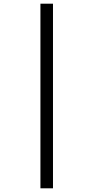

<svg xmlns="http://www.w3.org/2000/svg" viewBox="-20 -780 506 1040"><path d="M199 240V-760H267V240Z"/></svg>

Font: Noto Serif Armenian ExtraCondensed Black
Style: Regular
Weight: 900
Width: 2
Designer: Monotype Design Team
Foundry: Monotype Imaging Inc.
Version: Version 2.008; ttfautohint (v1.8.4.7-5d5b)